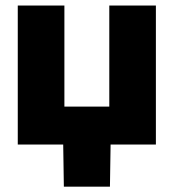

<svg xmlns="http://www.w3.org/2000/svg" viewBox="-20 -536 644 712"><path d="M45.9 0V-515.6H218.8V-140.6H385.3V-515.6H558.1V0ZM216.8 156.2 213.9 -31.2H390.6L387.7 156.2Z"/></svg>

Font: Inter Display Extra Bold
Style: Regular
Weight: 800
Designer: Rasmus Andersson
Foundry: rsms
Version: Version 4.000;git-4fc901f